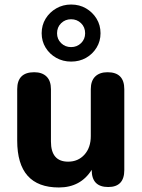

<svg xmlns="http://www.w3.org/2000/svg" viewBox="-20 -818 629 848"><path d="M294 -546Q258 -546 228.5 -562.5Q199 -579 181.5 -607.5Q164 -636 164 -671Q164 -707 181.5 -735.5Q199 -764 228.5 -781Q258 -798 294 -798Q331 -798 360 -781Q389 -764 406.5 -735.5Q424 -707 424 -671Q424 -636 406.5 -607.5Q389 -579 360 -562.5Q331 -546 294 -546ZM294 -610Q320 -610 338 -627.5Q356 -645 356 -671Q356 -698 338 -715.5Q320 -733 294 -733Q268 -733 250 -715.5Q232 -698 232 -671Q232 -645 250 -627.5Q268 -610 294 -610ZM240 10Q56 10 56 -197V-424Q56 -499 131 -499Q166 -499 185.5 -480Q205 -461 205 -424V-193Q205 -104 281 -104Q325 -104 353 -135Q381 -166 381 -217V-424Q381 -461 400.5 -480Q420 -499 455 -499Q529 -499 529 -424V-67Q529 8 458 8Q385 8 385 -67V-68Q336 10 240 10Z"/></svg>

Font: Chiron GoRound TC
Style: Bold
Weight: 700
Designer: Ryoko NISHIZUKA 西塚涼子 (kana, bopomofo & ideographs); Paul D. Hunt (Latin, Greek & Cyrillic); Sandoll Communications 산돌커뮤니
Foundry: Adobe
Version: Version 1.000;hotconv 1.1.1;makeotfexe 2.6.0